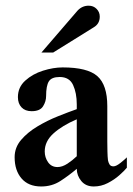

<svg xmlns="http://www.w3.org/2000/svg" viewBox="-20 -657 473 685"><path d="M432.6 -95.7V-58.6Q423.8 -47.9 406 -32Q388.2 -16.1 364.5 -3.9Q340.8 8.3 314.5 8.3Q286.1 8.3 270 -11.2Q253.9 -30.8 253.9 -54.7Q225.1 -30.3 195.1 -11Q165 8.3 127 8.3Q81.5 8.3 56.9 -20.3Q32.2 -48.8 32.2 -96.2Q32.2 -130.9 55.4 -158Q78.6 -185.1 113.8 -206.1Q148.9 -227.1 186.8 -242.2Q224.6 -257.3 253.9 -267.6V-284.2Q253.9 -325.2 240.7 -353.8Q227.5 -382.3 192.9 -382.3Q164.1 -382.3 154.3 -366.7Q144.5 -351.1 144.5 -314.5Q144.5 -294.9 133.5 -277.6Q122.6 -260.3 92.8 -260.3Q69.8 -260.3 56.9 -273.9Q43.9 -287.6 43.9 -310.5Q43.9 -345.7 70.1 -369.4Q96.2 -393.1 133.3 -404.8Q170.4 -416.5 203.6 -416.5Q292 -416.5 327.4 -385.3Q362.8 -354 362.8 -278.3V-152.3Q362.8 -135.3 363.3 -116Q363.8 -96.7 365.2 -85.4Q366.7 -77.1 370.8 -70.3Q375 -63.5 384.8 -63.5Q394.5 -63.5 410.6 -76.4Q426.8 -89.4 432.6 -95.7ZM253.9 -99.6V-231.4Q201.7 -209 170.7 -180.9Q139.6 -152.8 139.6 -116.7Q139.6 -95.2 151.6 -78.1Q163.6 -61 185.1 -61Q202.1 -61 220.5 -73Q238.8 -85 253.9 -99.6ZM335.9 -597.7Q335.9 -572.3 314.5 -559.6L169.9 -469.7H127.9L256.3 -618.7Q272.9 -636.7 296.4 -636.7Q313.5 -636.7 324.7 -625.2Q335.9 -613.8 335.9 -597.7Z"/></svg>

Font: Scheherazade New SemiBold
Style: Regular
Weight: 600
Designer: SIL International
Foundry: SIL International
Version: Version 4.000